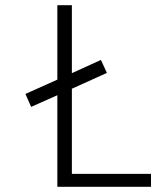

<svg xmlns="http://www.w3.org/2000/svg" viewBox="-20 -720 635 740"><path d="M562 0V-50H257V-378L392 -439L369 -489L257 -438V-700H201V-413L78 -358L100 -308L201 -353V0Z"/></svg>

Font: Advent Pro
Style: Regular
Weight: 400
Designer: Andreas Kalpakidis
Foundry: Andreas Kalpakidis
Version: Version 2.002 2008